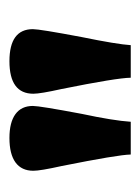

<svg xmlns="http://www.w3.org/2000/svg" viewBox="36 -800 302 415"><g transform="rotate(-90 187.5 -592.0)"><path d="M61.5 -460.9Q61 -488.3 36.6 -610.4Q26.4 -656.2 26.4 -671.4Q26.4 -696.8 44.4 -710Q62.5 -723.1 97.2 -723.1Q130.9 -723.1 148.7 -710.2Q166.5 -697.3 166.5 -672.4Q166.5 -657.7 149.4 -566.9Q134.8 -498.5 132.3 -460.9ZM227.5 -460.9Q227.1 -491.2 203.1 -610.4Q192.9 -656.2 192.9 -671.4Q192.9 -723.1 263.2 -723.1Q332.5 -723.1 332.5 -672.4Q332.5 -657.7 315.4 -566.9Q299.8 -490.7 297.9 -460.9Z"/></g></svg>

Font: Elstob
Style: Bold
Weight: 700
Designer: Peter S. Baker
Version: Version 1.015